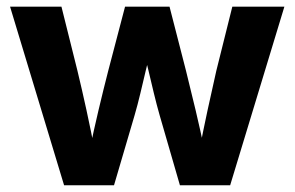

<svg xmlns="http://www.w3.org/2000/svg" viewBox="-20 -549 873 569"><path d="M169.9 0 9.8 -529.3H162.1L209.5 -339.4Q222.7 -284.7 236.1 -223.4Q249.5 -162.1 262.2 -95.7H244.1Q257.3 -161.1 272 -222.7Q286.6 -284.2 300.8 -339.4L350.6 -529.3H482.4L531.2 -339.4Q544.9 -284.2 559.6 -222.9Q574.2 -161.6 587.9 -95.7H569.3Q582 -161.6 595.2 -222.7Q608.4 -283.7 621.1 -339.4L668.5 -529.3H822.8L662.1 0H513.2L453.1 -207.5Q444.3 -238.3 436 -272.7Q427.7 -307.1 419.4 -342.5Q411.1 -377.9 402.8 -410.6H429.2Q420.9 -377.9 412.6 -342.5Q404.3 -307.1 396 -272.5Q387.7 -237.8 378.9 -207.5L317.9 0Z"/></svg>

Font: Inter 24pt
Style: Bold
Weight: 700
Designer: Rasmus Andersson
Foundry: rsms
Version: Version 4.001;git-66647c0bb